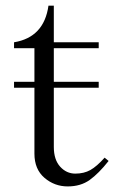

<svg xmlns="http://www.w3.org/2000/svg" viewBox="-20 -650 421 681"><path d="M29.8 -359.9H102.1V-479H29.8V-500Q136.2 -517.6 151.9 -629.9H170.9V-500H330.1V-479H170.9V-359.9H330.1V-338.9H170.9V-128.9Q170.9 -83.5 193.4 -58.8Q215.8 -34.2 247.1 -34.2Q277.8 -34.2 300.5 -46.9Q323.2 -59.6 351.1 -90.8L365.2 -79.1Q330.1 -34.7 298.1 -11.7Q266.1 11.2 220.2 11.2Q173.3 11.2 137.7 -19.3Q102.1 -49.8 102.1 -105V-338.9H29.8Z"/></svg>

Font: Ortica Linear Light
Style: Regular
Weight: 300
Designer: Benedetta Bovani
Foundry: Collletttivo
Version: Version 2.000;Glyphs 3.1.2 (3151)